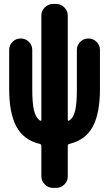

<svg xmlns="http://www.w3.org/2000/svg" viewBox="-20 -710 540 950"><path d="M418 -519.5Q441.4 -519.5 458 -502.9Q474.6 -486.3 474.6 -462.9V-269.5Q474.6 -148.4 438.5 -82.5Q402.3 -16.6 323.2 2Q315.4 3.9 315.4 12.7V163.1Q315.4 186.5 298.3 203.1Q281.2 219.7 257.8 219.7H242.2Q218.8 219.7 201.7 202.6Q184.6 185.5 184.6 163.1V12.7Q184.6 3.9 176.8 2Q97.7 -16.6 61.5 -83Q25.4 -149.4 25.4 -269.5V-462.9Q25.4 -486.3 42 -502.9Q58.6 -519.5 82 -519.5H83Q106.4 -519.5 123 -502.9Q139.6 -486.3 139.6 -462.9V-269.5Q139.6 -200.2 147.9 -164.6Q156.2 -128.9 176.8 -114.3Q184.6 -109.4 184.6 -117.2V-632.8Q184.6 -656.2 201.7 -673.3Q218.8 -690.4 242.2 -690.4H257.8Q281.2 -690.4 298.3 -673.3Q315.4 -656.2 315.4 -632.8V-117.2Q315.4 -109.4 323.2 -114.3Q344.7 -128.9 352.5 -165Q360.4 -201.2 360.4 -269.5V-462.9Q360.4 -486.3 377 -502.9Q393.6 -519.5 417 -519.5Z"/></svg>

Font: Rounded Mgen+ 1mn bold
Style: Bold
Weight: 700
Designer: [Source Han Sans]
Ryoko NISHIZUKA  (kana & ideographs); Paul D. Hunt (Latin, Greek & Cyrillic); Wenlong ZHANG  (bopomofo
Version: Version 1.059.20150602